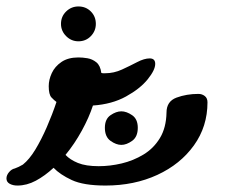

<svg xmlns="http://www.w3.org/2000/svg" viewBox="-68 -575 706 595"><path d="M-14 0Q-28 0 -38 -5.5Q-48 -11 -48 -22Q-48 -32 -40 -41.5Q-32 -51 -22 -53Q-16 -55 -10 -58Q-4 -61 3 -65Q23 -81 41.5 -111.5Q60 -142 77 -181Q94 -220 107 -259Q100 -264 91.5 -273Q83 -282 83 -308Q83 -328 92.5 -348.5Q102 -369 122.5 -383Q143 -397 175 -397Q188 -397 203 -394.5Q218 -392 230.5 -382Q243 -372 246 -349Q249 -348 252 -348Q255 -348 258 -348Q285 -348 310 -359.5Q335 -371 357 -382.5Q379 -394 396 -394Q413 -394 413 -377Q413 -358 389.5 -329Q366 -300 322.5 -276Q279 -252 220 -248Q208 -211 185.5 -170Q163 -129 135 -95Q149 -80 173.5 -70Q198 -60 238 -60Q273 -60 309 -68.5Q345 -77 376.5 -96Q408 -115 427.5 -147Q447 -179 448 -226Q448 -261 479 -272.5Q510 -284 547 -284Q558 -284 566.5 -277.5Q575 -271 575 -258Q575 -183 533 -124.5Q491 -66 419.5 -33Q348 0 259 0Q191 0 154.5 -17Q118 -34 98 -55Q71 -30 43 -15Q15 0 -14 0ZM308 -126Q292 -126 274.5 -138.5Q257 -151 257 -179Q257 -206 274.5 -218Q292 -230 308 -230Q324 -230 341.5 -218Q359 -206 359 -179Q359 -151 341.5 -138.5Q324 -126 308 -126ZM175 -447Q153 -447 137 -463Q121 -479 121 -501Q121 -524 137 -539.5Q153 -555 175 -555Q198 -555 213.5 -539.5Q229 -524 229 -501Q229 -479 213.5 -463Q198 -447 175 -447Z"/></svg>

Font: Solitreo
Style: Regular
Weight: 400
Designer: Nathan Gross, Bryan Kirschen, Binghamton University
Foundry: Eli Heuer
Version: Version 1.100; ttfautohint (v1.8.4.7-5d5b)